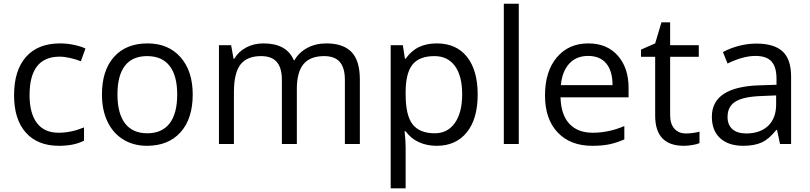

<svg xmlns="http://www.w3.org/2000/svg" viewBox="-20 -780 4386 1040"><path d="M299.8 9.8Q183.6 9.8 119.9 -61.8Q56.2 -133.3 56.2 -264.2Q56.2 -398.4 120.8 -471.7Q185.5 -544.9 305.2 -544.9Q343.8 -544.9 382.3 -536.6Q420.9 -528.3 442.9 -517.1L418 -448.2Q391.1 -459 359.4 -466.1Q327.6 -473.1 303.2 -473.1Q140.1 -473.1 140.1 -265.1Q140.1 -166.5 179.9 -113.8Q219.7 -61 297.9 -61Q364.7 -61 435.1 -89.8V-18.1Q381.3 9.8 299.8 9.8Z M1023.9 -268.1Q1023.9 -137.2 958 -63.7Q892.1 9.8 775.9 9.8Q704.1 9.8 648.4 -23.9Q592.8 -57.6 562.5 -120.6Q532.2 -183.6 532.2 -268.1Q532.2 -398.9 597.7 -471.9Q663.1 -544.9 779.3 -544.9Q891.6 -544.9 957.8 -470.2Q1023.9 -395.5 1023.9 -268.1ZM616.2 -268.1Q616.2 -165.5 657.2 -111.8Q698.2 -58.1 777.8 -58.1Q857.4 -58.1 898.7 -111.6Q939.9 -165 939.9 -268.1Q939.9 -370.1 898.7 -423.1Q857.4 -476.1 776.9 -476.1Q697.3 -476.1 656.7 -423.8Q616.2 -371.6 616.2 -268.1Z M1848.1 0V-348.1Q1848.1 -412.1 1820.8 -444.1Q1793.5 -476.1 1735.8 -476.1Q1660.2 -476.1 1624 -432.6Q1587.9 -389.2 1587.9 -298.8V0H1506.8V-348.1Q1506.8 -412.1 1479.5 -444.1Q1452.1 -476.1 1394 -476.1Q1317.9 -476.1 1282.5 -430.4Q1247.1 -384.8 1247.1 -280.8V0H1166V-535.2H1231.9L1245.1 -461.9H1249Q1272 -501 1313.7 -522.9Q1355.5 -544.9 1407.2 -544.9Q1532.7 -544.9 1571.3 -454.1H1575.2Q1599.1 -496.1 1644.5 -520.5Q1689.9 -544.9 1748 -544.9Q1838.9 -544.9 1884 -498.3Q1929.2 -451.7 1929.2 -349.1V0Z M2345.2 9.8Q2293 9.8 2249.8 -9.5Q2206.5 -28.8 2177.2 -68.8H2171.4Q2177.2 -22 2177.2 20V240.2H2096.2V-535.2H2162.1L2173.3 -461.9H2177.2Q2208.5 -505.9 2250 -525.4Q2291.5 -544.9 2345.2 -544.9Q2451.7 -544.9 2509.5 -472.2Q2567.4 -399.4 2567.4 -268.1Q2567.4 -136.2 2508.5 -63.2Q2449.7 9.8 2345.2 9.8ZM2333.5 -476.1Q2251.5 -476.1 2214.8 -430.7Q2178.2 -385.3 2177.2 -286.1V-268.1Q2177.2 -155.3 2214.8 -106.7Q2252.4 -58.1 2335.4 -58.1Q2404.8 -58.1 2444.1 -114.3Q2483.4 -170.4 2483.4 -269Q2483.4 -369.1 2444.1 -422.6Q2404.8 -476.1 2333.5 -476.1Z M2790 0H2709V-759.8H2790Z M3188 9.8Q3069.3 9.8 3000.7 -62.5Q2932.1 -134.8 2932.1 -263.2Q2932.1 -392.6 2995.8 -468.8Q3059.6 -544.9 3167 -544.9Q3267.6 -544.9 3326.2 -478.8Q3384.8 -412.6 3384.8 -304.2V-252.9H3016.1Q3018.6 -158.7 3063.7 -109.9Q3108.9 -61 3190.9 -61Q3277.3 -61 3361.8 -97.2V-24.9Q3318.8 -6.3 3280.5 1.7Q3242.2 9.8 3188 9.8ZM3166 -477.1Q3101.6 -477.1 3063.2 -435.1Q3024.9 -393.1 3018.1 -318.8H3297.9Q3297.9 -395.5 3263.7 -436.3Q3229.5 -477.1 3166 -477.1Z M3695.8 -57.1Q3717.3 -57.1 3737.3 -60.3Q3757.3 -63.5 3769 -66.9V-4.9Q3755.9 1.5 3730.2 5.6Q3704.6 9.8 3684.1 9.8Q3528.8 9.8 3528.8 -153.8V-472.2H3452.1V-511.2L3528.8 -544.9L3563 -659.2H3609.9V-535.2H3765.1V-472.2H3609.9V-157.2Q3609.9 -108.9 3632.8 -83Q3655.8 -57.1 3695.8 -57.1Z M4205.1 0 4189 -76.2H4185.1Q4145 -25.9 4105.2 -8.1Q4065.4 9.8 4005.9 9.8Q3926.3 9.8 3881.1 -31.2Q3835.9 -72.3 3835.9 -147.9Q3835.9 -310.1 4095.2 -317.9L4186 -320.8V-354Q4186 -417 4158.9 -447Q4131.8 -477.1 4072.3 -477.1Q4005.4 -477.1 3920.9 -436L3896 -498Q3935.5 -519.5 3982.7 -531.7Q4029.8 -543.9 4077.1 -543.9Q4172.9 -543.9 4219 -501.5Q4265.1 -459 4265.1 -365.2V0ZM4022 -57.1Q4097.7 -57.1 4140.9 -98.6Q4184.1 -140.1 4184.1 -214.8V-263.2L4103 -259.8Q4006.3 -256.3 3963.6 -229.7Q3920.9 -203.1 3920.9 -147Q3920.9 -103 3947.5 -80.1Q3974.1 -57.1 4022 -57.1Z"/></svg>

Font: HunimalSansv1.5
Style: Regular
Weight: 400
Foundry: Ascender Corporation
Version: Version 1.10